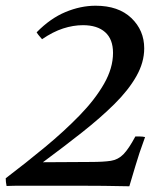

<svg xmlns="http://www.w3.org/2000/svg" viewBox="-45 -650 567 671"><path d="M102 -513Q98 -518 93 -523.5Q88 -529 83 -537Q131 -586 184 -608Q237 -630 289 -630Q369 -630 414 -587Q459 -544 459 -481Q459 -432 431.5 -383.5Q404 -335 355 -286.5Q306 -238 242 -187.5Q178 -137 105 -83L272 -84Q317 -84 342.5 -88Q368 -92 386.5 -111Q405 -130 428 -173Q436 -173 444.5 -173Q453 -173 462 -171Q440 -111 428.5 -71Q417 -31 407 1Q366 0 317 -0.5Q268 -1 219.5 -1Q171 -1 131 -1Q74 -1 36.5 -1Q-1 -1 -22 0Q-25 -14 -25 -27Q46 -81 112.5 -136Q179 -191 233 -246.5Q287 -302 318.5 -357Q350 -412 350 -465Q350 -513 322.5 -537.5Q295 -562 245 -562Q211 -562 175.5 -550.5Q140 -539 102 -513Z"/></svg>

Font: Tiro Devanagari Hindi
Style: Italic
Weight: 400
Italic angle: -11°
Designer: Devanagari: John Hudson & Fiona Ross, assisted by Paul Hanslow. Latin: John Hudson with Paul Hanslow, assisted by Kaja S
Foundry: Tiro Typeworks Ltd.
Version: Version 1.52